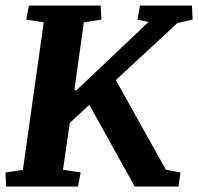

<svg xmlns="http://www.w3.org/2000/svg" viewBox="-24 -681 723 701"><path d="M260.7 0H-1.5L-3.9 -51.3L59.6 -61L135.7 -599.6L71.8 -609.4L81.5 -660.6H343.8L346.2 -609.4L282.2 -599.6L247.6 -353L253.9 -350.1L518.6 -601.1L477.5 -609.4L487.3 -660.6H676.8L679.2 -609.4L623.5 -596.7L398.9 -388.7L581.5 -61.5L634.8 -51.3L627.9 0H467.8L302.2 -298.3L230.5 -231.9L206.1 -61L270.5 -51.3Z"/></svg>

Font: NoticiaText-BoldItalic
Style: Bold Italic
Weight: 700
Italic angle: -8°
Designer: JM Sole
Foundry: JM Sole
Version: Version 1.003